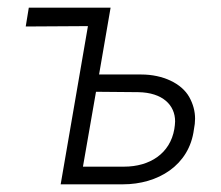

<svg xmlns="http://www.w3.org/2000/svg" viewBox="-20 -480 576 500"><path d="M209 -412 138 0H300C391 0 473 -49 485 -143C487 -153 488 -162 488 -171C488 -190 483 -209 473 -227C453 -263 404 -286 348 -286C346 -286 345 -286 343 -286H238L268 -460H55L47 -411ZM196 -46 230 -241 340 -240C404 -239 436 -206 436 -164C436 -158 435 -151 434 -144C423 -80 370 -46 303 -46Z"/></svg>

Font: Jost Light
Style: Italic
Weight: 300
Italic angle: -5°
Version: Version 3.710